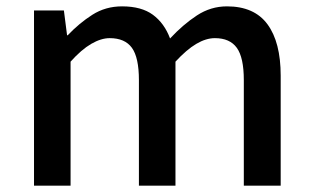

<svg xmlns="http://www.w3.org/2000/svg" viewBox="-20 -584 983 604"><path d="M87 0V-551H181L191 -473H193Q229 -511 270.5 -537.5Q312 -564 364 -564Q425 -564 461 -537.5Q497 -511 515 -463Q556 -507 599.5 -535.5Q643 -564 694 -564Q780 -564 821.5 -507.5Q863 -451 863 -346V0H747V-332Q747 -403 725 -433.5Q703 -464 656 -464Q628 -464 597.5 -446Q567 -428 532 -390V0H417V-332Q417 -403 395 -433.5Q373 -464 325 -464Q298 -464 267 -446Q236 -428 202 -390V0Z"/></svg>

Font: Noto Sans KR Medium
Style: Regular
Weight: 500
Designer: Ryoko NISHIZUKA  (kana, bopomofo & ideographs); Paul D. Hunt (Latin, Greek & Cyrillic); Sandoll Communications , Soo-you
Foundry: Adobe
Version: Version 2.004-H2;hotconv 1.0.118;makeotfexe 2.5.65603